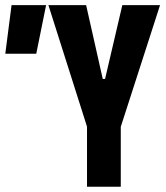

<svg xmlns="http://www.w3.org/2000/svg" viewBox="-29 -713 635 733"><path d="M303.2 0V-229.5L155.8 -693.4H299.8L363.3 -411.6H372.1L438 -693.4H582L432.1 -229V0ZM-8.8 -507.8 15.1 -693.4H147L109.4 -507.8Z"/></svg>

Font: Cascadia Mono PL
Style: Bold
Weight: 700
Monospace: yes
Designer: Aaron Bell
Foundry: Saja Typeworks
Version: Version 2404.023; ttfautohint (v1.8.4)